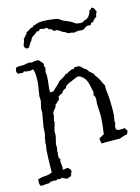

<svg xmlns="http://www.w3.org/2000/svg" viewBox="-87 -803 651 891"><g transform="rotate(-10 239.0 -357.5)"><path d="M472.7 -150.4 466.8 -135.7Q455.1 -134.8 431.6 -123Q410.2 -121.1 388.2 -119.6Q366.2 -118.2 343.8 -115.2L337.9 -137.7Q338.9 -141.6 349.1 -147.5Q359.4 -153.3 361.3 -155.3Q363.3 -186.5 363.3 -214.4Q363.3 -242.2 360.4 -260.7Q357.4 -279.3 356 -289.6Q354.5 -299.8 355 -317.4Q355.5 -335 345.7 -342.8L348.6 -353.5Q348.6 -356.4 346.2 -363.8Q343.8 -371.1 338.9 -387.7Q334 -404.3 328.1 -414.1Q322.3 -423.8 311 -432.1Q299.8 -440.4 292.5 -440.4Q285.2 -440.4 271 -432.1Q256.8 -423.8 248.5 -420.4Q240.2 -417 240.2 -415.5Q240.2 -414.1 238.8 -412.6Q237.3 -411.1 235.8 -411.6Q234.4 -412.1 231.9 -409.7Q229.5 -407.2 227.5 -402.3Q225.6 -397.5 223.6 -395.5Q221.7 -393.6 220.2 -394Q218.8 -394.5 216.8 -392.6Q214.8 -390.6 211.4 -387.7Q208 -384.8 206.1 -381.8Q206.1 -375 203.1 -375Q200.2 -375 197.3 -373.5Q194.3 -372.1 191.9 -369.6Q189.5 -367.2 185.5 -365.2V-361.3Q185.5 -357.4 183.6 -348.6Q177.7 -344.7 174.8 -339.4Q171.9 -334 166 -332Q164.1 -319.3 157.7 -311Q151.4 -302.7 146.5 -292Q148.4 -289.1 148.4 -282.2L144.5 -256.8L146.5 -251L138.7 -210L140.6 -188.5L134.8 -148.4L136.7 -131.8L134.8 -113.3L136.7 -107.4L134.8 -99.6V-97.7Q137.7 -96.7 136.7 -96.2Q135.7 -95.7 135.7 -89.4Q135.7 -83 143.6 -75.2Q140.6 -69.3 140.6 -67.4L146.5 -37.1Q146.5 -30.3 144.5 -27.3Q146.5 -26.4 148.4 -26.4L168 -31.2Q175.8 -28.3 183.6 -18.6V-13.7Q183.6 -4.9 178.7 -2Q180.7 0 180.7 2Q180.7 3.9 178.7 5.9Q176.8 7.8 176.8 11.7L174.8 10.7Q169.9 10.7 166.5 14.2Q163.1 17.6 159.7 17.6Q156.2 17.6 146 14.2Q135.7 10.7 134.8 9.8Q127 13.7 120.6 13.7Q114.3 13.7 114.3 12.2Q114.3 10.7 112.3 11.7L110.4 15.6Q105.5 17.6 100.6 16.6Q95.7 15.6 92.3 16.6Q88.9 17.6 88.9 18.6Q88.9 19.5 87.9 18.6Q86.9 17.6 83.5 17.6Q80.1 17.6 76.2 21.5Q72.3 25.4 59.6 25.4L39.1 29.3Q32.2 29.3 29.3 27.3Q25.4 18.6 25.4 5.9V-2Q41 -9.8 59.1 -11.7Q77.1 -13.7 92.8 -23.4Q86.9 -102.5 86.9 -129.9L88.9 -159.2Q88.9 -161.1 87.9 -161.1Q86.9 -161.1 86.9 -163.1L88.9 -172.9V-182.6Q88.9 -183.6 92.8 -207L91.8 -238.3L97.7 -304.7L95.7 -322.3L100.6 -359.4L97.7 -381.8L101.6 -438.5Q101.6 -491.2 90.8 -508.8H87.9L75.2 -504.9H58.6L47.9 -506.8Q45.9 -506.8 45.4 -505.4Q44.9 -503.9 42.5 -502.4Q40 -501 35.2 -501.5Q30.3 -502 25.9 -502Q21.5 -502 18.6 -501Q11.7 -506.8 11.7 -514.6Q11.7 -522.5 13.7 -530.3Q22.5 -535.2 33.7 -535.2Q44.9 -535.2 53.2 -537.1Q61.5 -539.1 66.9 -541Q72.3 -543 79.6 -543Q86.9 -543 90.8 -541Q98.6 -546.9 123 -546.9Q127 -542 135.3 -535.6Q143.6 -529.3 143.6 -524.4L142.6 -516.6Q147.5 -510.7 147.5 -506.8V-501Q147.5 -490.2 144.5 -487.3Q149.4 -480.5 149.4 -447.3L148.4 -403.3Q148.4 -393.6 152.3 -389.6Q155.3 -391.6 159.2 -391.1Q163.1 -390.6 166 -392.6Q171.9 -400.4 184.6 -413.1Q197.3 -425.8 200.2 -433.6Q226.6 -450.2 231 -456.1Q235.4 -461.9 237.3 -462.9L241.2 -461.9Q243.2 -461.9 246.6 -465.3Q250 -468.8 252.9 -470.2Q255.9 -471.7 259.3 -473.6Q262.7 -475.6 266.1 -477.1Q269.5 -478.5 272.5 -478Q275.4 -477.5 277.3 -479.5Q279.3 -481.4 280.3 -483.4Q281.2 -485.4 283.2 -486.3L287.1 -485.4L297.9 -487.3Q306.6 -487.3 316.4 -478Q326.2 -468.8 335.9 -465.8Q340.8 -457 349.1 -451.2Q357.4 -445.3 365.2 -439.5Q367.2 -431.6 372.6 -426.8Q377.9 -421.9 383.3 -414.6Q388.7 -407.2 394 -397Q399.4 -386.7 406.2 -377.9Q406.2 -360.4 410.6 -342.8Q415 -325.2 417 -306.6Q418.9 -288.1 420.9 -269.5Q422.9 -251 422.9 -232.4L420.9 -207L422.9 -197.3L418.9 -181.6L420.9 -168.9Q426.8 -163.1 435.5 -163.1L462.9 -167Q464.8 -161.1 468.8 -158.2Q472.7 -155.3 472.7 -150.4ZM66.4 -625 72.3 -647.5Q71.3 -655.3 75.2 -659.2Q79.1 -663.1 81.1 -665.5Q83 -668 83 -670.9Q83 -673.8 87.9 -672.9Q89.8 -676.8 89.4 -678.7Q88.9 -680.7 91.8 -684.6Q96.7 -686.5 101.1 -690.4Q105.5 -694.3 110.8 -697.8Q116.2 -701.2 122.1 -702.6Q127.9 -704.1 128.9 -711.9Q130.9 -710 132.3 -710Q133.8 -710 147 -716.3Q160.2 -722.7 199.2 -722.7Q238.3 -722.7 247.1 -718.8Q255.9 -714.8 258.8 -712.4Q261.7 -710 268.1 -707.5Q274.4 -705.1 282.2 -703.1Q290 -701.2 301.3 -696.3Q312.5 -691.4 318.8 -687Q325.2 -682.6 341.8 -682.6Q358.4 -682.6 363.3 -691.4Q376 -692.4 385.7 -706.5Q395.5 -720.7 394.5 -732.4Q403.3 -735.4 405.3 -744.1Q415 -743.2 419.4 -736.8Q423.8 -730.5 427.7 -722.7Q425.8 -715.8 423.8 -711.9Q421.9 -708 421.9 -699.2Q417 -694.3 411.1 -689.5Q405.3 -684.6 403.3 -676.8H399.4Q394.5 -676.8 393.1 -673.3Q391.6 -669.9 389.6 -666Q383.8 -664.1 381.8 -664.1Q379.9 -664.1 376 -666Q375 -664.1 372.1 -663.6Q369.1 -663.1 365.7 -660.6Q362.3 -658.2 358.9 -654.8Q355.5 -651.4 350.6 -649.9Q345.7 -648.4 340.3 -648.9Q335 -649.4 330.1 -649.4L322.3 -647.5Q313.5 -647.5 308.6 -643.6Q294.9 -647.5 280.3 -645.5Q279.3 -649.4 273.9 -648.9Q268.6 -648.4 270.5 -653.3Q258.8 -654.3 249.5 -660.6Q240.2 -667 230.5 -669.9L222.7 -668Q214.8 -668 212.4 -671.9Q210 -675.8 205.1 -678.7Q196.3 -677.7 191.9 -683.1Q187.5 -688.5 182.6 -688.5L172.9 -684.6Q168 -687.5 164.1 -687Q160.2 -686.5 155.3 -688.5Q152.3 -686.5 149.9 -682.6Q147.5 -678.7 144.5 -678.7Q141.6 -678.7 139.6 -680.7Q130.9 -670.9 108.4 -653.3L110.4 -651.4Q110.4 -648.4 107.9 -647.5Q105.5 -646.5 106.4 -642.6Q104.5 -640.6 102.5 -637.2Q100.6 -633.8 97.7 -632.8V-629.9Q97.7 -625 94.2 -622.6Q90.8 -620.1 91.8 -613.3L81.1 -609.4Q74.2 -609.4 70.3 -615.2Q66.4 -621.1 66.4 -625Z"/></g></svg>

Font: Mountains of Christmas
Style: Regular
Weight: 400
Designer: Crystal Kluge
Foundry: Font Diner, Inc DBA Tart Workshop
Version: Version 1.002